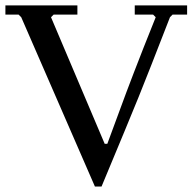

<svg xmlns="http://www.w3.org/2000/svg" viewBox="-20 -681 723 711"><path d="M58.6 -617.2 48.8 -627H0V-661.1H266.6V-627H178.7L168.9 -617.2L367.7 -148.4H377.4Q391.1 -185.1 415 -250.2Q439 -315.4 448 -339.4Q457 -363.3 475.3 -411.1Q493.7 -459 512 -505.4Q530.3 -551.8 556.6 -617.2L546.9 -627H479V-661.1H672.9V-627H619.1L609.4 -617.2Q529.3 -410.6 493.4 -322Q457.5 -233.4 356 9.8H331.5Z"/></svg>

Font: Happy Times at the IKOB
Style: Regular
Weight: 400
Designer: Lucas Le Bihan
Foundry: Lucas Le Bihan
Version: Version 1.000;PS 1.0;hotconv 1.0.88;makeotf.lib2.5.647800